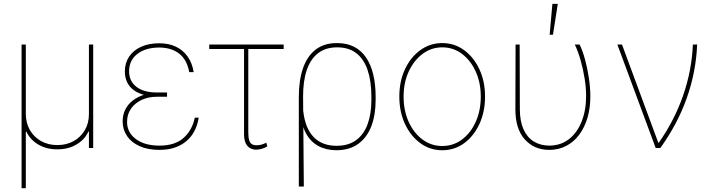

<svg xmlns="http://www.w3.org/2000/svg" viewBox="-20 -781 3755 1013"><path d="M93.8 211.9V-545.9H116.2V-178.7Q116.7 -131.3 137.9 -94.5Q159.2 -57.6 196.8 -36.6Q234.4 -15.6 282.2 -15.6Q331.1 -15.6 368.7 -36.6Q406.2 -57.6 427.7 -94.5Q449.2 -131.3 449.2 -178.7V-545.9H471.7V0H449.2V-86.9H446.3Q426.8 -43.9 382.8 -18.3Q338.9 7.3 282.2 6.8Q226.1 7.3 182.4 -18.3Q138.7 -43.9 119.1 -86.9H116.2V211.9Z M822.3 -293H861.3V-270.5H806.6Q763.7 -270.5 728 -254.2Q692.4 -237.8 671.4 -208Q650.4 -178.2 650.4 -137.7Q650.4 -82 696.8 -47.4Q743.2 -12.7 821.3 -12.7Q902.8 -12.7 948.2 -53Q993.7 -93.3 1007.8 -160.2H1028.3Q1022.5 -122.1 1006.6 -91.1Q990.7 -60.1 964.4 -37.4Q938 -14.6 902.3 -2.4Q866.7 9.8 821.3 9.8Q760.3 9.8 716.8 -9.8Q673.3 -29.3 650.4 -63Q627.4 -96.7 627 -139.6Q627 -175.8 641.6 -204.1Q656.2 -232.4 682.6 -252.2Q709 -272 744.6 -282.5Q780.3 -293 822.3 -293ZM861.3 -270.5H822.3Q778.3 -270.5 743.9 -279.3Q709.5 -288.1 686 -305.2Q662.6 -322.3 650.6 -347.4Q638.7 -372.6 638.7 -405.3Q639.2 -449.7 661.6 -482.9Q684.1 -516.1 724.9 -534.4Q765.6 -552.7 820.3 -552.7Q868.7 -552.7 906.5 -535.4Q944.3 -518.1 969 -484.1Q993.7 -450.2 1002 -400.4H978.5Q965.8 -467.3 924.8 -498.5Q883.8 -529.8 820.3 -530.3Q748 -529.8 705.1 -496.8Q662.1 -463.9 661.1 -407.2Q660.6 -353.5 699 -323.5Q737.3 -293.5 806.6 -293H861.3Z M1476.6 -545.9V-522.5H1084V-545.9ZM1267.6 -545.9H1290V-82Q1290 -56.2 1294.7 -41.3Q1299.3 -26.4 1308.8 -20.5Q1318.4 -14.6 1333 -14.6Q1346.7 -14.2 1360.1 -18.1Q1373.5 -22 1384.8 -28.3L1390.6 -8.8Q1375.5 0.5 1360.1 4.4Q1344.7 8.3 1332 8.8Q1301.3 8.3 1284.4 -12Q1267.6 -32.2 1267.6 -72.3Z M1556.6 203.1V-269.5Q1556.6 -357.9 1578.9 -421.6Q1601.1 -485.4 1646 -519.8Q1690.9 -554.2 1758.8 -553.7Q1809.6 -553.7 1847.7 -534.4Q1885.7 -515.1 1911.1 -478Q1936.5 -440.9 1949.2 -388.2Q1961.9 -335.4 1961.9 -269.5V-253.9Q1961.9 -174.3 1939 -114.7Q1916 -55.2 1870.1 -22Q1824.2 11.2 1754.9 11.7Q1699.7 11.2 1659.2 -11Q1618.7 -33.2 1595 -76.2Q1571.3 -119.1 1566.4 -181.6L1580.1 -194.3Q1585 -149.9 1598.6 -115.7Q1612.3 -81.5 1634.5 -58.3Q1656.7 -35.2 1687.3 -23.4Q1717.8 -11.7 1755.9 -11.7Q1818.4 -11.7 1859.1 -41.7Q1899.9 -71.8 1919.7 -126.5Q1939.5 -181.2 1939.5 -253.9V-269.5Q1939.5 -351.6 1919.9 -410.2Q1900.4 -468.8 1860.4 -500Q1820.3 -531.2 1758.8 -531.2Q1697.8 -531.2 1657.7 -500Q1617.7 -468.8 1598.1 -410.2Q1578.6 -351.6 1579.1 -269.5L1583 203.1Z M2313.5 11.7Q2249 11.7 2197.8 -25.6Q2146.5 -63 2116.7 -127Q2086.9 -190.9 2086.9 -271.5Q2086.9 -352.1 2116.7 -415.8Q2146.5 -479.5 2197.8 -516.6Q2249 -553.7 2313.5 -553.7Q2377.4 -553.7 2428.5 -516.6Q2479.5 -479.5 2509.3 -415.5Q2539.1 -351.6 2539.1 -271.5Q2539.1 -190.9 2509.5 -127Q2480 -63 2429 -25.6Q2377.9 11.7 2313.5 11.7ZM2313.5 -10.7Q2371.6 -10.7 2417.5 -44.9Q2463.4 -79.1 2490 -138.2Q2516.6 -197.3 2516.6 -271.5Q2516.6 -345.2 2489.7 -404.1Q2462.9 -462.9 2417 -497.1Q2371.1 -531.2 2313.5 -531.2Q2255.9 -531.2 2209.7 -496.8Q2163.6 -462.4 2136.5 -403.8Q2109.4 -345.2 2109.4 -271.5Q2109.4 -197.3 2136.2 -138.2Q2163.1 -79.1 2209.2 -44.9Q2255.4 -10.7 2313.5 -10.7Z M2700.2 -545.9H2721.7L2722.7 -204.1Q2723.1 -141.1 2742.2 -98.6Q2761.2 -56.2 2795.9 -34.7Q2830.6 -13.2 2877 -12.7Q2937.5 -12.7 2981.2 -46.4Q3024.9 -80.1 3048.6 -139.4Q3072.3 -198.7 3072.3 -274.4Q3072.3 -317.9 3064.5 -366.7Q3056.6 -415.5 3043.5 -462.4Q3030.3 -509.3 3012.7 -545.9H3038.1Q3053.7 -514.6 3066.7 -467Q3079.6 -419.4 3087.2 -367.9Q3094.7 -316.4 3094.7 -272.5Q3094.7 -211.9 3079.8 -160.6Q3064.9 -109.4 3036.6 -71Q3008.3 -32.7 2968 -11.5Q2927.7 9.8 2877.9 9.8Q2798.3 9.8 2748.5 -45.9Q2698.7 -101.6 2699.2 -206.1ZM2879.9 -597.7 2894.5 -760.7H2922.9L2897.5 -597.7Z M3439.5 0 3237.3 -545.9H3261.7L3453.1 -28.3H3456.1Q3497.1 -86.9 3529.3 -149.4Q3561.5 -211.9 3584.2 -277.3Q3606.9 -342.8 3619.9 -410.4Q3632.8 -478 3635.7 -545.9H3658.2Q3651.9 -399.9 3603.3 -263.2Q3554.7 -126.5 3463.9 0Z"/></svg>

Font: Inter Tight Thin
Style: Regular
Weight: 250
Designer: Rasmus Andersson
Foundry: rsms
Version: Version 3.004